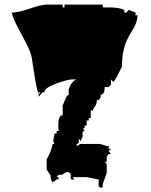

<svg xmlns="http://www.w3.org/2000/svg" viewBox="-20 -760 662 844"><path d="M290.5 22 291 9.8Q291 -3.9 272.5 -3.9Q271.5 -3.9 262.2 2.4Q252.9 8.8 247.3 8.8Q241.7 8.8 237.8 7.8L229 18.6H237.8L236.3 29.3L231 27.3L211.4 42Q202.1 33.7 202.1 7.8L200.7 8.8L185.1 -15.1V-60.1Q205.1 -92.8 211.4 -127.4H219.7L213.9 -139.6L219.7 -173.3H229V-184.1H237.8Q236.3 -191.4 236.3 -215.1Q236.3 -238.8 247.1 -252.4H255.4V-297.9Q258.3 -301.3 262.7 -313.5Q274.4 -343.8 282.7 -343.8Q281.7 -346.7 281.7 -359.4Q281.7 -372.1 291.3 -387.9Q300.8 -403.8 314.9 -411.1H299.3Q277.3 -411.1 226.3 -392.3Q175.3 -373.5 175.3 -354.5H167.5L149.4 -334.5V-343.8L158.2 -354.5H149.4V-345.2Q138.7 -380.9 131.3 -431.4Q124 -481.9 119.4 -507.1Q114.7 -532.2 95.9 -568.4Q77.1 -604.5 57.9 -640.1Q38.6 -675.8 31.7 -704.6Q60.1 -704.6 110.8 -722.2Q161.6 -739.7 185.1 -739.7H255.4V-727.5H263.7V-739.7H431.6V-727.5H459Q501.5 -727.5 526.4 -716.8V-704.6H535.6L545.9 -716.8L575.7 -704.6V-692.9H584.5Q584.5 -661.6 560.5 -624Q532.7 -581.1 524.4 -544.2Q516.1 -507.3 516.1 -467.3Q515.1 -465.8 506.3 -447.8Q483.4 -400.4 477.5 -400.4L467.8 -411.1V-388.2L458 -377.4H440.4Q440.4 -343.8 422.4 -343.8V-331.5L414.6 -320.8H405.8Q405.8 -303.2 396.7 -291.3Q387.7 -279.3 387.7 -272.5L378.9 -275.4V-240.7H370.1V-230.5H360.8V-208H352.1V-196.3H343.8L352.1 -184.1Q342.8 -184.1 342.8 -174.1Q342.8 -164.1 343.8 -162.1L334.5 -139.6L326.2 -151.4L326.7 -138.7Q326.7 -127.4 317.4 -127.4V-117.2Q331.1 -127.4 334.5 -127.4H414.6Q421.9 -127.4 435.8 -122.3Q449.7 -117.2 458 -117.2V-106H467.8L458 -95.2L467.8 -83H458L449.2 -71.3V-48.8H440.4L449.2 -38.6V-3.9Q449.2 2.9 439.9 25.9Q430.7 48.8 430.7 55.7Q430.7 62.5 431.6 64.5H422.4Q413.1 64.5 413.1 50.5Q413.1 36.6 414.6 29.3L360.8 18.6H299.3L308.1 29.3H299.3Q290.5 29.3 290.5 22Z"/></svg>

Font: Butcherman Caps
Style: Regular
Weight: 400
Version: Version 001.003